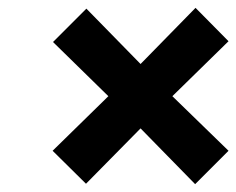

<svg xmlns="http://www.w3.org/2000/svg" viewBox="-20 -495 602 489"><path d="M338 -168 199 -27 114 -111 256 -250 115 -388 200 -473 338 -332 478 -475 562 -390 419 -250 562 -111 477 -26Z"/></svg>

Font: Cairo
Style: Bold Italic
Weight: 700
Italic angle: -13°
Designer: Mohamed Gaber, Accademia di Belle Arti di Urbino and others
Foundry: Kief Type Foundry, Accademia di Belle Arti di Urbino and others
Version: Version 3.011